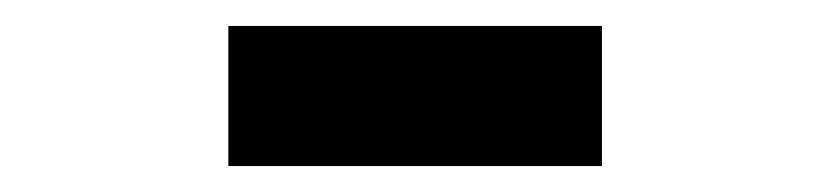

<svg xmlns="http://www.w3.org/2000/svg" viewBox="-20 -727 640 148"><path d="M156 -599V-707H444V-599Z"/></svg>

Font: Freely
Style: Bold
Weight: 700
Designer: Kris Sowersby
Foundry: Klim Type Foundry
Version: Version 1.006;hotconv 1.0.113;makeotfexe 2.5.65598;200799169